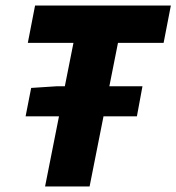

<svg xmlns="http://www.w3.org/2000/svg" viewBox="-20 -670 634 690"><path d="M142 0H302L352 -252H472L492 -360H373L404 -516H568L594 -650H106L80 -516H244L213 -360H184L92 -354L72 -252H192Z"/></svg>

Font: Source Sans Pro Black
Style: Italic
Weight: 900
Italic angle: -11°
Designer: Paul D. Hunt
Foundry: Adobe Systems Incorporated
Version: Version 3.006;hotconv 1.0.111;makeotfexe 2.5.65597